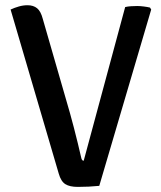

<svg xmlns="http://www.w3.org/2000/svg" viewBox="-20 -710 614 734"><path d="M458.5 -683Q469 -685.5 481 -686.2Q493 -687 504.5 -687Q516 -687 529.8 -685.2Q543.5 -683.5 553.5 -681L558 -673.5L359.5 0.5Q340 2.5 319 3.5Q298 4.5 277.5 4.5Q246.5 4.5 229.8 -6Q213 -16.5 204.5 -46.5L20.5 -673.5Q35.5 -680.5 52 -685.2Q68.5 -690 85.5 -690Q107.5 -690 121.8 -678.5Q136 -667 143.5 -638L247.5 -277.5Q254.5 -253 262.2 -223Q270 -193 277.5 -162.2Q285 -131.5 291 -105Q293.5 -95.5 300 -95.5Z"/></svg>

Font: Signika
Style: Regular
Weight: 400
Designer: Anna Giedry
Foundry: Anna Giedry
Version: Version 2.001